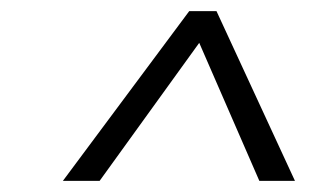

<svg xmlns="http://www.w3.org/2000/svg" viewBox="-20 -852 568 345"><path d="M510 -527H446L338 -775L159 -527H93L320 -832H369Z"/></svg>

Font: FiraGO Light
Style: Italic
Weight: 300
Italic angle: -8°
Designer: bBox Type GmbH
Foundry: bBox Type GmbH
Version: Version 1.001